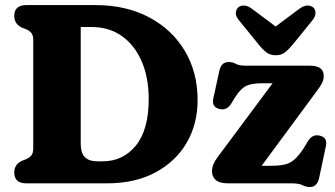

<svg xmlns="http://www.w3.org/2000/svg" viewBox="-20 -720 1316 754"><path d="M36 -42.5Q36 -73.5 65 -88L84 -95.5Q97 -101.5 103.8 -110.5Q110.5 -119.5 110.5 -137.5V-562.5Q110.5 -580.5 103.8 -589.5Q97 -598.5 84 -604.5L65 -612Q36 -626.5 36 -657.5Q36 -700 83.5 -700H355Q475 -700 565.2 -652.2Q655.5 -604.5 705.8 -520.2Q756 -436 756 -327Q756 -233 713 -159.2Q670 -85.5 590.2 -42.8Q510.5 0 400 0H83.5Q36 0 36 -42.5ZM383 -86.5Q463 -86.5 513.5 -148.2Q564 -210 564 -331.5Q564 -415 536.5 -478.8Q509 -542.5 458.8 -578.2Q408.5 -614 339 -614H297V-156Q297 -119 313.5 -102.8Q330 -86.5 362.5 -86.5ZM1222 -359.5 1007.5 -69H1045.5Q1078 -69 1099.2 -74.2Q1120.5 -79.5 1137 -94.2Q1153.5 -109 1172 -137L1189.5 -166Q1207 -194 1235 -187.5Q1267 -180 1260 -147L1233 -20Q1225 14.5 1197 14.5Q1181 14.5 1167.8 7.2Q1154.5 0 1125.5 0H876.5Q842 0 827.2 -13.2Q812.5 -26.5 812.5 -47.5Q812.5 -73.5 833.5 -101.5L1050.5 -393H1007.5Q969 -393 947.5 -383Q926 -373 904.5 -340L888 -313Q870 -284.5 842 -292Q810.5 -299.5 817.5 -332.5L841.5 -442.5Q849 -476.5 878 -476.5Q893.5 -476.5 906.5 -469.2Q919.5 -462 948 -462H1197.5Q1251.5 -462 1251.5 -421Q1251.5 -408 1244.8 -394.2Q1238 -380.5 1222 -359.5ZM1130 -545.5Q1114 -526 1099.2 -514.5Q1084.5 -503 1063 -503Q1041 -503 1026 -514.5Q1011 -526 995.5 -545.5L918 -641Q905.5 -656 906.2 -669.2Q907 -682.5 914.5 -690Q924 -698.5 938 -698.2Q952 -698 968 -686.5L1062.5 -616L1157 -686.5Q1173 -698 1187.2 -698.2Q1201.5 -698.5 1211 -690Q1218.5 -682.5 1219 -669.2Q1219.5 -656 1207.5 -641Z"/></svg>

Font: Fraunces 72pt SuperSoft
Style: Bold
Weight: 700
Version: Version 1.000;[0bf87f6ff]